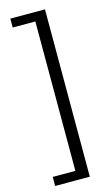

<svg xmlns="http://www.w3.org/2000/svg" viewBox="-143 -843 624 1065"><g transform="rotate(-15 169.0 -310.5)"><path d="M34 118H164V-740H34V-791H233V170H34Z"/></g></svg>

Font: Noto Sans Tobesmart edit
Style: Regular
Weight: 400
Designer: Ryoko NISHIZUKA  (kana & ideographs); Paul D. Hunt (Latin, Greek & Cyrillic); Wenlong ZHANG  (bopomofo); Sandoll Communi
Foundry: Adobe Systems Incorporated
Version: Version 1.005 Oct 7, 2021